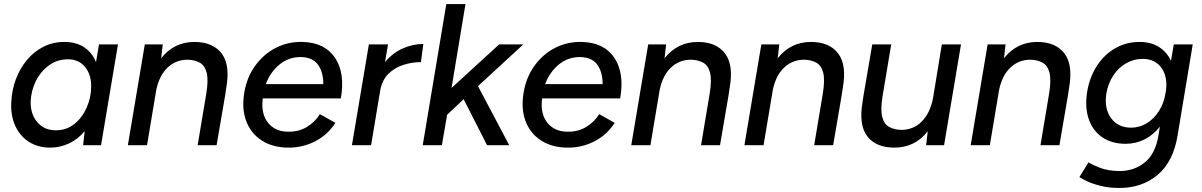

<svg xmlns="http://www.w3.org/2000/svg" viewBox="-20 -720 5959 952"><path d="M229 12Q168 12 123 -17Q78 -46 55 -97.5Q32 -149 36 -216Q39 -275 59 -328Q79 -381 113.5 -422.5Q148 -464 195 -488Q242 -512 299 -512Q358 -512 397.5 -485.5Q437 -459 456 -412L471 -500H565L481 0H392L400 -70Q366 -29 321.5 -8.5Q277 12 229 12ZM257 -74Q310 -74 349 -105.5Q388 -137 409.5 -186Q431 -235 432 -286Q434 -348 402.5 -387Q371 -426 317 -426Q263 -426 221.5 -395Q180 -364 157 -316.5Q134 -269 132 -216Q131 -154 165 -114Q199 -74 257 -74Z M614 0 698 -500H787L779 -431Q843 -512 944 -512Q1035 -512 1078.5 -455.5Q1122 -399 1102 -285L1099 -266L1098 -260V-257L1054 0H960L1003 -257Q1014 -325 1004.5 -360.5Q995 -396 970 -409.5Q945 -423 911 -424Q852 -424 811 -385Q770 -346 755 -275L709 0Z M1403 12Q1328 10 1275.5 -25Q1223 -60 1200.5 -120.5Q1178 -181 1191 -259Q1203 -335 1244.5 -393Q1286 -451 1347 -482.5Q1408 -514 1481 -512Q1591 -509 1641.5 -433Q1692 -357 1670 -232H1283Q1273 -157 1308.5 -112Q1344 -67 1409 -67Q1461 -66 1501.5 -90.5Q1542 -115 1566 -154L1643 -111Q1604 -50 1540 -18Q1476 14 1403 12ZM1298 -303H1583Q1583 -363 1556.5 -399.5Q1530 -436 1472 -437Q1413 -438 1367 -401Q1321 -364 1298 -303Z M1725 0 1809 -500H1904L1889 -412Q1927 -458 1977.5 -480Q2028 -502 2079 -502L2067 -412Q2022 -412 1979 -398Q1936 -384 1905 -353Q1874 -322 1865 -270L1820 0Z M2076 0 2193 -700H2288L2219 -284L2455 -500H2575L2350 -293L2505 0H2395L2279 -228L2197 -151L2171 0Z M2788 12Q2713 10 2660.5 -25Q2608 -60 2585.5 -120.5Q2563 -181 2576 -259Q2588 -335 2629.5 -393Q2671 -451 2732 -482.5Q2793 -514 2866 -512Q2976 -509 3026.5 -433Q3077 -357 3055 -232H2668Q2658 -157 2693.5 -112Q2729 -67 2794 -67Q2846 -66 2886.5 -90.5Q2927 -115 2951 -154L3028 -111Q2989 -50 2925 -18Q2861 14 2788 12ZM2683 -303H2968Q2968 -363 2941.5 -399.5Q2915 -436 2857 -437Q2798 -438 2752 -401Q2706 -364 2683 -303Z M3110 0 3194 -500H3283L3275 -431Q3339 -512 3440 -512Q3531 -512 3574.5 -455.5Q3618 -399 3598 -285L3595 -266L3594 -260V-257L3550 0H3456L3499 -257Q3510 -325 3500.5 -360.5Q3491 -396 3466 -409.5Q3441 -423 3407 -424Q3348 -424 3307 -385Q3266 -346 3251 -275L3205 0Z M3671 0 3755 -500H3844L3836 -431Q3900 -512 4001 -512Q4092 -512 4135.5 -455.5Q4179 -399 4159 -285L4156 -266L4155 -260V-257L4111 0H4017L4060 -257Q4071 -325 4061.5 -360.5Q4052 -396 4027 -409.5Q4002 -423 3968 -424Q3909 -424 3868 -385Q3827 -346 3812 -275L3766 0Z M4356 -243Q4345 -175 4354.5 -139.5Q4364 -104 4389 -90.5Q4414 -77 4448 -76Q4509 -76 4550 -117Q4591 -158 4606 -232L4650 -500H4745L4661 0H4572L4580 -69Q4516 12 4415 12Q4323 12 4280 -44.5Q4237 -101 4257 -215L4261 -243L4305 -500H4399Z M4793 0 4877 -500H4966L4958 -431Q5022 -512 5123 -512Q5214 -512 5257.5 -455.5Q5301 -399 5281 -285L5278 -266L5277 -260V-257L5233 0H5139L5182 -257Q5193 -325 5183.5 -360.5Q5174 -396 5149 -409.5Q5124 -423 5090 -424Q5031 -424 4990 -385Q4949 -346 4934 -275L4888 0Z M5561 -7Q5492 -7 5444.5 -40Q5397 -73 5377.5 -132Q5358 -191 5371 -268Q5384 -341 5420.5 -396Q5457 -451 5511 -481.5Q5565 -512 5630 -512Q5687 -512 5726.5 -487Q5766 -462 5786 -418L5800 -500H5894L5819 -49Q5798 81 5720.5 146.5Q5643 212 5531 212Q5479 212 5439 202Q5399 192 5372 179.5Q5345 167 5332 158L5377 85Q5395 97 5435.5 112.5Q5476 128 5533 128Q5603 128 5656 85.5Q5709 43 5724 -49L5731 -92Q5699 -51 5655.5 -29Q5612 -7 5561 -7ZM5588 -87Q5630 -87 5666 -109Q5702 -131 5726.5 -169.5Q5751 -208 5759 -258L5760 -262Q5772 -336 5740 -382Q5708 -428 5646 -428Q5602 -428 5564 -406.5Q5526 -385 5500.5 -346.5Q5475 -308 5466 -258Q5454 -183 5488.5 -135Q5523 -87 5588 -87Z"/></svg>

Font: Figtree Medium
Style: Italic
Weight: 500
Italic angle: -9.5°
Foundry: Erik Kennedy
Version: Version 2.001; ttfautohint (v1.8.4.7-5d5b);gftools[0.9.27]